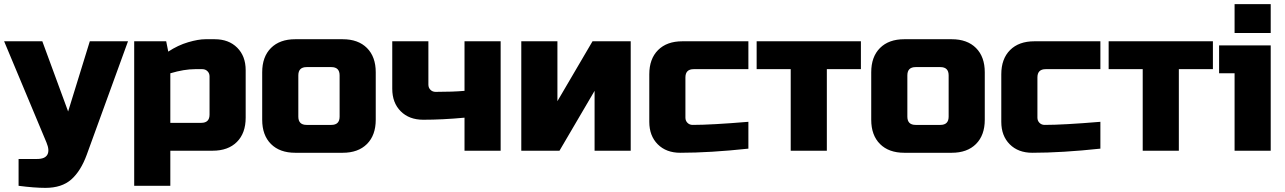

<svg xmlns="http://www.w3.org/2000/svg" viewBox="-30 -730 6225 930"><path d="M190 180Q137 180 60 170V40H150Q188 40 199.5 19Q211 -2 195 -40L-10 -530H175L300 -190L405 -530H590L390 20Q361 99 315 139.5Q269 180 190 180Z M915 -395Q862 -395 795 -375V-135H945Q985 -135 985 -175V-360Q985 -375 975 -385Q965 -395 950 -395ZM795 0V170H620V-530H775L785 -480Q832 -511 881.5 -525.5Q931 -540 965 -540H1010Q1078 -540 1119 -499Q1160 -458 1160 -390V-160Q1160 -85 1117.5 -42.5Q1075 0 1000 0Z M1790 -150Q1790 -75 1747.5 -32.5Q1705 10 1630 10H1400Q1325 10 1282.5 -32.5Q1240 -75 1240 -150V-380Q1240 -455 1282.5 -497.5Q1325 -540 1400 -540H1630Q1705 -540 1747.5 -497.5Q1790 -455 1790 -380ZM1615 -365Q1615 -405 1575 -405H1455Q1415 -405 1415 -365V-165Q1415 -125 1455 -125H1575Q1615 -125 1615 -165Z M2080 -285Q2165 -285 2220 -290V-530H2395V0H2220V-160Q2113 -150 2020 -150Q1952 -150 1911 -191Q1870 -232 1870 -300V-530H2045V-320Q2045 -305 2055 -295Q2065 -285 2080 -285Z M2840 -530H3025V0H2850V-290L2680 0H2495V-530H2670V-240Z M3595 -10Q3408 10 3265 10Q3197 10 3156 -31Q3115 -72 3115 -140V-370Q3115 -445 3157.5 -487.5Q3200 -530 3275 -530H3595V-395H3330Q3290 -395 3290 -355V-160Q3290 -145 3300 -135Q3310 -125 3325 -125Q3415 -125 3595 -140Z M3975 -395V0H3800V-395H3635V-530H4140V-395Z M4740 -150Q4740 -75 4697.5 -32.5Q4655 10 4580 10H4350Q4275 10 4232.5 -32.5Q4190 -75 4190 -150V-380Q4190 -455 4232.5 -497.5Q4275 -540 4350 -540H4580Q4655 -540 4697.5 -497.5Q4740 -455 4740 -380ZM4565 -365Q4565 -405 4525 -405H4405Q4365 -405 4365 -365V-165Q4365 -125 4405 -125H4525Q4565 -125 4565 -165Z M5300 -10Q5113 10 4970 10Q4902 10 4861 -31Q4820 -72 4820 -140V-370Q4820 -445 4862.5 -487.5Q4905 -530 4980 -530H5300V-395H5035Q4995 -395 4995 -355V-160Q4995 -145 5005 -135Q5015 -125 5030 -125Q5120 -125 5300 -140Z M5680 -395V0H5505V-395H5340V-530H5845V-395Z M6125 -510V0H5950V-375H5875V-510ZM5950 -710H6125V-570H5950Z"/></svg>

Font: Russo One
Style: Regular
Weight: 400
Designer: Jovanny lemonad
Foundry: Jovanny Lemonad
Version: Version 1.001